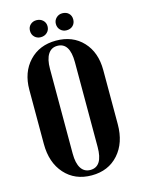

<svg xmlns="http://www.w3.org/2000/svg" viewBox="-126 -910 727 991"><g transform="rotate(-15 237.5 -414.0)"><path d="M168.9 -837.9Q189.5 -837.9 203.1 -825.2Q216.8 -812.5 216.8 -793Q216.8 -772.9 203.1 -760Q189.5 -747.1 168.9 -747.1Q149.4 -747.1 136.2 -760Q123 -772.9 123 -793Q123 -813 136.2 -825.4Q149.4 -837.9 168.9 -837.9ZM261.2 -793Q261.2 -812 274.7 -825Q288.1 -837.9 307.1 -837.9Q328.1 -837.9 341.1 -825.4Q354 -813 354 -793Q354 -772.9 341.1 -760Q328.1 -747.1 307.1 -747.1Q287.6 -747.1 274.4 -760Q261.2 -772.9 261.2 -793ZM41 -210.9V-500Q41 -593.8 95.7 -651.9Q150.4 -710 238.8 -710Q328.1 -710 382.1 -652.3Q436 -594.7 436 -500V-210.9Q436 -111.3 382.1 -50.8Q328.1 9.8 238.8 9.8Q149.4 9.8 95.2 -50.8Q41 -111.3 41 -210.9ZM171.9 -577.1V-124Q171.9 -72.8 189.2 -45.9Q206.5 -19 238.8 -19Q305.2 -19 305.2 -124V-577.1Q305.2 -682.1 238.8 -682.1Q206.5 -682.1 189.2 -655Q171.9 -627.9 171.9 -577.1Z"/></g></svg>

Font: Moniqa Black Heading
Style: Regular
Weight: 900
Designer: Rajesh Rajput
Foundry: Rajesh Rajput
Version: Version 1.000